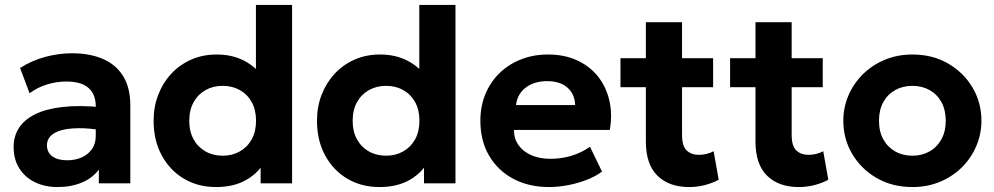

<svg xmlns="http://www.w3.org/2000/svg" viewBox="-20 -740 4011 775"><path d="M212 15Q161 15 121 -4.5Q81 -24 58 -60.2Q35 -96.5 35 -147Q35 -190 56.5 -223.5Q78 -257 121.8 -278.8Q165.5 -300.5 232.8 -308.2Q300 -316 391.5 -307L393 -214Q338.5 -223 296.8 -222.5Q255 -222 226.8 -214Q198.5 -206 184 -190.8Q169.5 -175.5 169.5 -154Q169.5 -124.5 191.5 -108.8Q213.5 -93 251 -93Q283.5 -93 309.5 -104.5Q335.5 -116 351 -138Q366.5 -160 366.5 -191.5V-312.5Q366.5 -342 354.2 -364.2Q342 -386.5 316 -398.8Q290 -411 248 -411Q209 -411 170.2 -399.2Q131.5 -387.5 99.5 -363.5L61 -465.5Q109.5 -496.5 164 -510.8Q218.5 -525 270.5 -525Q341.5 -525 394.5 -502.5Q447.5 -480 476.8 -433.2Q506 -386.5 506 -314.5V0H379V-55.5Q354 -21.5 310.5 -3.2Q267 15 212 15Z M852 15Q779 15 722.2 -18.8Q665.5 -52.5 632.8 -113Q600 -173.5 600 -252.5Q600 -309 618.8 -357.5Q637.5 -406 671.5 -442.5Q705.5 -479 752 -499.5Q798.5 -520 854.5 -520Q916 -520 963.8 -495.8Q1011.5 -471.5 1046 -425L1013 -391.5V-720H1159V0H1032V-128L1052 -95Q1028.5 -46.5 977.5 -15.8Q926.5 15 852 15ZM879 -111.5Q917.5 -111.5 948 -128.8Q978.5 -146 996 -177.5Q1013.5 -209 1013.5 -252.5Q1013.5 -296 996.2 -327.5Q979 -359 948.5 -376.2Q918 -393.5 879 -393.5Q840 -393.5 809.5 -376.2Q779 -359 761.5 -327.5Q744 -296 744 -252.5Q744 -209 761.5 -177.5Q779 -146 809.5 -128.8Q840 -111.5 879 -111.5Z M1511.5 15Q1438.5 15 1381.8 -18.8Q1325 -52.5 1292.2 -113Q1259.5 -173.5 1259.5 -252.5Q1259.5 -309 1278.2 -357.5Q1297 -406 1331 -442.5Q1365 -479 1411.5 -499.5Q1458 -520 1514 -520Q1575.5 -520 1623.2 -495.8Q1671 -471.5 1705.5 -425L1672.5 -391.5V-720H1818.5V0H1691.5V-128L1711.5 -95Q1688 -46.5 1637 -15.8Q1586 15 1511.5 15ZM1538.5 -111.5Q1577 -111.5 1607.5 -128.8Q1638 -146 1655.5 -177.5Q1673 -209 1673 -252.5Q1673 -296 1655.8 -327.5Q1638.5 -359 1608 -376.2Q1577.5 -393.5 1538.5 -393.5Q1499.5 -393.5 1469 -376.2Q1438.5 -359 1421 -327.5Q1403.5 -296 1403.5 -252.5Q1403.5 -209 1421 -177.5Q1438.5 -146 1469 -128.8Q1499.5 -111.5 1538.5 -111.5Z M2196.5 15Q2114 15 2051.5 -18.5Q1989 -52 1954 -112Q1919 -172 1919 -252.5Q1919 -311 1939.2 -360Q1959.5 -409 1996.2 -444.8Q2033 -480.5 2082.8 -500.2Q2132.5 -520 2192 -520Q2257.5 -520 2308.2 -497Q2359 -474 2392.5 -432.8Q2426 -391.5 2439.2 -336Q2452.5 -280.5 2441.5 -215.5H2054.5Q2054.5 -180.5 2072.8 -154.5Q2091 -128.5 2124.2 -113.8Q2157.5 -99 2202 -99Q2246 -99 2286 -111Q2326 -123 2361.5 -147.5L2410 -47.5Q2386 -29 2350 -14.8Q2314 -0.5 2273.8 7.2Q2233.5 15 2196.5 15ZM2063 -316H2301.5Q2300 -360.5 2270.2 -386.5Q2240.5 -412.5 2188.5 -412.5Q2136.5 -412.5 2102.2 -386.5Q2068 -360.5 2063 -316Z M2761.5 15Q2680.5 15 2633.8 -30.8Q2587 -76.5 2587 -169V-650.5H2733V-505H2858.5V-388H2733V-195.5Q2733 -151 2751.5 -133Q2770 -115 2801 -115Q2817 -115 2832.2 -118.8Q2847.5 -122.5 2860.5 -129.5L2881 -14.5Q2858.5 -2 2827.2 6.5Q2796 15 2761.5 15ZM2484.5 -388V-505H2601.5V-388Z M3204 15Q3123 15 3076.2 -30.8Q3029.5 -76.5 3029.5 -169V-650.5H3175.5V-505H3301V-388H3175.5V-195.5Q3175.5 -151 3194 -133Q3212.5 -115 3243.5 -115Q3259.5 -115 3274.8 -118.8Q3290 -122.5 3303 -129.5L3323.5 -14.5Q3301 -2 3269.8 6.5Q3238.5 15 3204 15ZM2927 -388V-505H3044V-388Z M3663 15Q3581.5 15 3518.5 -21.5Q3455.5 -58 3419.8 -118.8Q3384 -179.5 3384 -252.5Q3384 -306 3404.5 -354.2Q3425 -402.5 3462.5 -439.8Q3500 -477 3551 -498.5Q3602 -520 3663 -520Q3744.5 -520 3807.2 -483.5Q3870 -447 3905.8 -386.2Q3941.5 -325.5 3941.5 -252.5Q3941.5 -199.5 3921 -151Q3900.5 -102.5 3863.2 -65.2Q3826 -28 3775 -6.5Q3724 15 3663 15ZM3663 -111.5Q3701.5 -111.5 3732 -128.8Q3762.5 -146 3780 -177.8Q3797.5 -209.5 3797.5 -252.5Q3797.5 -296 3780.2 -327.5Q3763 -359 3732.5 -376.2Q3702 -393.5 3663 -393.5Q3624 -393.5 3593.2 -376.2Q3562.5 -359 3545.2 -327.5Q3528 -296 3528 -252.5Q3528 -209 3545.5 -177.5Q3563 -146 3593.5 -128.8Q3624 -111.5 3663 -111.5Z"/></svg>

Font: Geologica Roman SemiBold
Style: Regular
Weight: 600
Designer: Sindre Bremnes, Frode Helland
Foundry: Monokrom Skriftforlag AS
Version: Version 1.010;gftools[0.9.28]